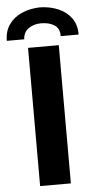

<svg xmlns="http://www.w3.org/2000/svg" viewBox="-66 -960 496 996"><g transform="rotate(-5 182.0 -462.0)"><path d="M101.6 -719.7H261.7V0H101.6ZM369.1 -765.6H275.4Q277.3 -804.2 250 -822.5Q222.7 -840.8 179.7 -840.8Q141.6 -840.8 114.5 -821.5Q87.4 -802.2 85.9 -765.6H-4.9Q-4.9 -815.9 20.3 -851.1Q45.4 -886.2 87.6 -904.3Q129.9 -922.4 181.6 -923.8Q233.9 -922.4 276.6 -904.3Q319.3 -886.2 344.5 -851.1Q369.6 -815.9 369.1 -765.6Z"/></g></svg>

Font: Reddit Sans Chocolate ExtraBold
Style: Regular
Weight: 800
Designer: Stephen Hutchings
Foundry: Reddit
Version: Version 1.011